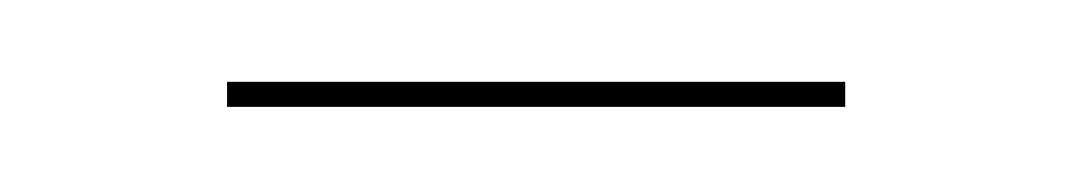

<svg xmlns="http://www.w3.org/2000/svg" viewBox="-20 -649 257 46"><path d="M182.5 -629.4H34.4V-623.4H182.5Z"/></svg>

Font: Moniqa Black
Style: Regular
Weight: 900
Designer: Rajesh Rajput
Foundry: Rajesh Rajput
Version: Version 1.000